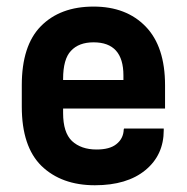

<svg xmlns="http://www.w3.org/2000/svg" viewBox="-20 -546 557 572"><path d="M168 -222.7V-209Q168 -151.4 194.3 -126Q221.7 -100.6 267.6 -100.6Q306.6 -100.6 326.2 -116.2Q347.7 -132.8 348.6 -160.2L349.6 -163.1H467.8V-158.2Q467.8 -84 413.1 -39.1Q358.4 5.9 262.7 5.9Q163.1 5.9 103.5 -51.8Q44.9 -109.4 44.9 -228.5V-292Q44.9 -410.2 101.6 -467.8Q159.2 -526.4 258.8 -526.4Q356.4 -526.4 414.1 -466.8Q471.7 -407.2 471.7 -292V-222.7ZM191.4 -394.5Q168 -370.1 168 -310.5V-307.6H347.7V-321.3Q347.7 -419.9 258.8 -419.9Q214.8 -419.9 191.4 -394.5Z"/></svg>

Font: DINish
Style: Bold
Weight: 700
Designer: Bert Driehuis
Foundry: Playbeing
Version: Version 3.008; git-95204e4c-release